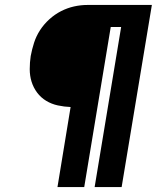

<svg xmlns="http://www.w3.org/2000/svg" viewBox="-20 -755 640 775"><path d="M212 0 265 -323Q239 -324 213.5 -329.5Q188 -335 166.5 -348Q145 -361 130 -381Q115 -401 107.5 -425Q100 -449 100 -476Q100 -503 104 -529Q109 -556 117.5 -582.5Q126 -609 141.5 -633Q157 -657 179 -677Q201 -697 226.5 -710Q252 -723 279 -729Q306 -735 333 -735H593L471 0H362L469 -646H427L320 0Z"/></svg>

Font: Iosevka Etoile Heavy Oblique
Style: Regular
Weight: 900
Italic angle: -9°
Designer: Belleve Invis
Foundry: Belleve Invis
Version: Version 15.5.2; ttfautohint (v1.8.4)